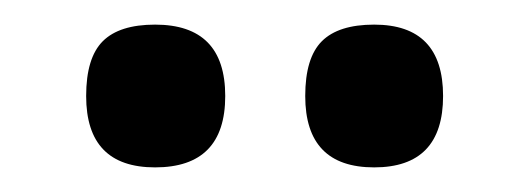

<svg xmlns="http://www.w3.org/2000/svg" viewBox="-20 -747 430 156"><path d="M106 -727Q163 -727 163 -669Q163 -611 106 -611Q50 -611 50 -669Q50 -700 63.5 -713.5Q77 -727 106 -727ZM284 -727Q340 -727 340 -669Q340 -611 284 -611Q228 -611 228 -669Q228 -700 241.5 -713.5Q255 -727 284 -727Z"/></svg>

Font: Fivo Sans
Style: Regular
Weight: 400
Designer: Alexander Slobzheninov
Foundry: Alexander Slobzheninov
Version: 1.0